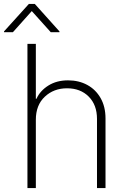

<svg xmlns="http://www.w3.org/2000/svg" viewBox="-74 -949 616 969"><path d="M106.9 -344.7V0H64.5V-727.5H106.9V-450.2H109.9Q128.4 -491.2 170.2 -517.3Q211.9 -543.5 269.5 -543.5Q323.7 -543.5 366.5 -520.3Q409.2 -497.1 433.8 -453.9Q458.5 -410.6 458.5 -351.1V0H415.5V-349.1Q415.5 -419.4 373.8 -461.4Q332 -503.4 264.2 -503.4Q197.3 -503.4 152.1 -460.9Q106.9 -418.5 106.9 -344.7ZM182.1 -786.6 86.4 -893.1 -8.8 -786.6H-53.7V-790.5L71.8 -929.2H101.6L226.1 -790.5V-786.6Z"/></svg>

Font: Inter Display Extra Light
Style: Regular
Weight: 200
Designer: Rasmus Andersson
Foundry: rsms
Version: Version 4.000;git-4fc901f